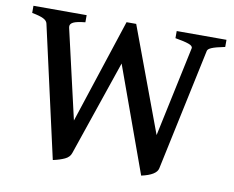

<svg xmlns="http://www.w3.org/2000/svg" viewBox="-71 -707 993 814"><g transform="rotate(10 425.0 -300.0)"><path d="M654.8 -28.8Q648.4 0.5 584.5 14.6L420.4 -439L280.3 -28.8Q274.4 -10.7 253.9 -1.2Q233.4 8.3 204.1 14.6L77.1 -550.3Q74.7 -562.5 59.3 -570.3Q43.9 -578.1 9.8 -584.5V-615.2H238.8V-584.5Q201.2 -580.6 187.7 -573.7Q174.3 -566.9 174.3 -556.2Q174.3 -552.2 174.8 -550.3L263.2 -166L410.6 -615.2H452.1L619.1 -166L701.7 -554.2Q703.6 -564.5 684.3 -571.3Q665 -578.1 626.5 -584.5V-615.2H840.8V-584.5Q799.8 -576.2 783.9 -569.3Q768.1 -562.5 766.6 -554.2Z"/></g></svg>

Font: David Libre Medium
Style: Regular
Weight: 500
Version: Version 1.000